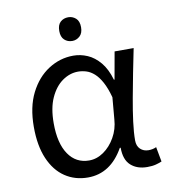

<svg xmlns="http://www.w3.org/2000/svg" viewBox="-84 -809 792 893"><g transform="rotate(-10 312.5 -362.0)"><path d="M298 -737Q318 -737 333.5 -723.5Q349 -710 349 -681Q349 -653 333.5 -639Q318 -625 298 -625Q276 -625 261 -639Q246 -653 246 -681Q246 -710 261 -723.5Q276 -737 298 -737ZM260 13Q199 13 152 -18.5Q105 -50 78.5 -111.5Q52 -173 52 -262Q52 -356 85 -421.5Q118 -487 172.5 -522Q227 -557 290 -557Q324 -557 356.5 -543Q389 -529 415.5 -497.5Q442 -466 457 -414H460L483 -543H573Q562 -490 550.5 -431Q539 -372 528.5 -314.5Q518 -257 511.5 -206.5Q505 -156 505 -119Q505 -92 520.5 -77.5Q536 -63 559 -63Q568 -63 578 -65Q588 -67 596 -71L609 -1Q598 4 581 8.5Q564 13 540 13Q492 13 462.5 -13.5Q433 -40 433 -97H429Q367 13 260 13ZM279 -64Q315 -64 347.5 -86.5Q380 -109 402 -147.5Q424 -186 427 -232L436 -335Q424 -379 408.5 -407.5Q393 -436 375 -452Q357 -468 337.5 -474Q318 -480 299 -480Q260 -480 225 -455.5Q190 -431 168 -383Q146 -335 146 -263Q146 -168 181.5 -116Q217 -64 279 -64Z"/></g></svg>

Font: ugurmukhi05
Style: Book
Weight: 400
Designer: Jelle Bosma - Monotype Design Team
Foundry: Monotype Imaging Inc.
Version: Version 2.003